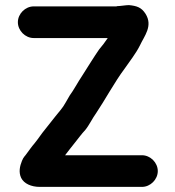

<svg xmlns="http://www.w3.org/2000/svg" viewBox="-20 -689 687 752"><path d="M112 -540H402C391 -524 381 -510 368 -495C353 -474 315 -413 301 -391C286 -369 268 -335 253 -315C243 -299 231 -274 218 -259C204 -243 191 -225 177 -208L158 -184C142 -165 129 -144 114 -126C105 -116 94 -100 85 -88C77 -76 73 -76 66 -59C58 -39 52 -15 63 8C74 30 102 43 136 43H536C569 43 598 14 598 -19C598 -52 569 -81 536 -81H235C241 -90 248 -97 255 -107L274 -131C287 -147 299 -164 314 -180C329 -198 342 -226 356 -245C391 -297 429 -368 468 -420C488 -449 512 -479 528 -511C545 -548 580 -587 550 -635C534 -660 516 -666 485 -669C473 -669 451 -665 439 -665C438 -664 436 -664 434 -664H112C79 -664 50 -635 50 -602C50 -569 79 -540 112 -540Z"/></svg>

Font: Electronic
Style: Thk
Weight: 900
Version: Version 1.011